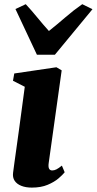

<svg xmlns="http://www.w3.org/2000/svg" viewBox="-20 -864 451 895"><path d="M128.5 10.5Q100 10.5 79.2 2.2Q58.5 -6 48.2 -21.5Q38 -37 41 -59Q43 -76 47 -104.2Q51 -132.5 56.2 -170.2Q61.5 -208 67.8 -253.8Q74 -299.5 81 -351.5Q88 -403.5 95.5 -459.5L40.5 -487.5L46.5 -521.5L243 -550.5L267.5 -536L207 -104Q204.5 -86 208.8 -77.8Q213 -69.5 223.5 -69.5Q233 -69.5 243 -74.5Q253 -79.5 268.5 -92L281.5 -61Q272.5 -49.5 252.8 -32.5Q233 -15.5 202 -2.5Q171 10.5 128.5 10.5ZM152 -609 52 -822 100 -844.5Q126.5 -816 153.5 -783Q180.5 -750 208 -719.5Q247.5 -751 285 -783.5Q322.5 -816 363.5 -844.5L411 -821L236 -609Z"/></svg>

Font: Merriweather 60pt Black
Style: Italic
Weight: 900
Italic angle: -7.8°
Version: Version 2.101